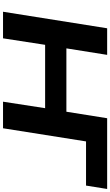

<svg xmlns="http://www.w3.org/2000/svg" viewBox="257 -1002 745 1300"><g transform="rotate(90 630.0 -352.5)"><path d="M60 0 172 -705H352L308 -429H737L781 -705H1260L1237 -562H938L849 0H669L713 -285H284L240 0Z"/></g></svg>

Font: Nunito Sans 10pt Expanded ExtraBold
Style: Italic
Weight: 800
Width: 7
Italic angle: -9°
Designer: Vernon Adams
Foundry: Vernon Adams
Version: Version 3.101;gftools[0.9.27]